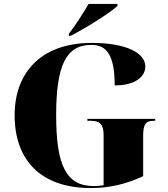

<svg xmlns="http://www.w3.org/2000/svg" viewBox="-20 -941 850 971"><path d="M328 -770V-760H338C408 -796 538 -876 574 -911V-921H428C402 -876 358 -808 328 -770ZM440 10C534 10 618 -10 704 -50V-253C704 -306 713 -330 756 -330H765V-340H422V-330H441C490 -330 504 -306 504 -257V-4C485 -1 469 0 454 0C315 0 264 -104 264 -358C264 -608 313 -714 442 -714C517 -714 560 -666 560 -509C667 -509 715 -555 715 -605C715 -671 623 -724 444 -724C188 -724 54 -574 54 -358C54 -137 180 10 440 10Z"/></svg>

Font: Noto Serif Display Black
Style: Regular
Weight: 900
Designer: Monotype Design Team
Foundry: Monotype Imaging Inc.
Version: Version 2.009